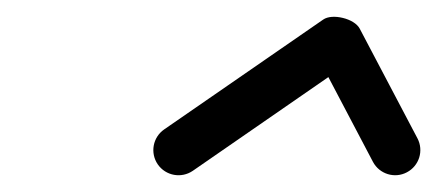

<svg xmlns="http://www.w3.org/2000/svg" viewBox="-20 -589 521 229"><path d="M210 -385.3C210 -385.3 210 -385.3 210 -385.3C273.1 -429 336.3 -472.6 399.5 -516.3C405 -520.1 392.5 -525.8 379.5 -529C366.4 -532.2 352.7 -532.9 355.9 -527C378.9 -483.3 401.8 -439.7 424.8 -396C432.5 -381.4 450.7 -375.7 465.3 -383.5C480 -391.2 485.6 -409.3 477.9 -424C477.9 -424 477.9 -424 477.9 -424C454.9 -467.6 431.9 -511.3 409 -554.9C405.8 -560.9 397.7 -565.5 389 -567.6C380.2 -569.8 370.9 -569.5 365.4 -565.6C302.2 -522 239 -478.3 175.9 -434.7C162.2 -425.3 158.8 -406.6 168.2 -392.9C177.7 -379.3 196.3 -375.9 210 -385.3Z"/></svg>

Font: FRB American Cursive
Style: Bold Italic
Weight: 700
Italic angle: -25°
Version: Version 2.0;Modular Font Editor K font №1